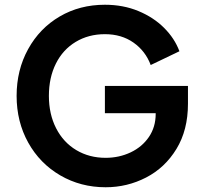

<svg xmlns="http://www.w3.org/2000/svg" viewBox="-20 -777 848 809"><path d="M50 -373Q50 -482 98.5 -570Q147 -658 231.5 -707.5Q316 -757 422 -757Q499 -757 563 -730.5Q627 -704 671.5 -659.5Q716 -615 736 -561L615 -503Q593 -562 542.5 -597.5Q492 -633 422 -633Q353 -633 299 -600.5Q245 -568 215.5 -509Q186 -450 186 -373Q186 -296 216.5 -236.5Q247 -177 301.5 -144.5Q356 -112 425 -112Q482 -112 530.5 -135Q579 -158 607.5 -200Q636 -242 636 -297V-300H422V-415H772V-340Q772 -229 723.5 -149.5Q675 -70 595.5 -29Q516 12 425 12Q320 12 234 -38Q148 -88 99 -176Q50 -264 50 -373Z"/></svg>

Font: Eudoxus Sans
Style: Bold
Weight: 700
Designer: Stijn de Vries
Foundry: tokotype
Version: Version 2.005